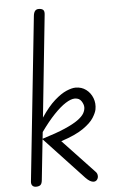

<svg xmlns="http://www.w3.org/2000/svg" viewBox="-64 -1047 665 1090"><g transform="rotate(-5 268.0 -502.0)"><path d="M96.5 0Q83 0 75.8 -8.2Q68.5 -16.5 70 -32L168.5 -967.5Q170.5 -985.5 177.8 -994.8Q185 -1004 198.5 -1004Q216 -1004 224.2 -996.5Q232.5 -989 230 -968.5L169.5 -387.5Q210 -448 247.5 -481.2Q285 -514.5 316.2 -527.8Q347.5 -541 368.5 -541Q403 -541 428.2 -522Q453.5 -503 465.2 -472.5Q477 -442 470.5 -407.5Q467 -389 449.5 -361Q432 -333 388.2 -302.5Q344.5 -272 261.5 -245L441.5 -54Q446.5 -49 448.8 -42.5Q451 -36 451 -29.5Q451 -18 444 -9Q437 0 424.5 0Q415.5 0 404.2 -6.2Q393 -12.5 379.5 -26.5L156.5 -265L132 -34Q130 -14 121.5 -7Q113 0 96.5 0ZM157 -268Q237 -292.5 286.5 -314Q336 -335.5 362.5 -354.8Q389 -374 398.8 -391.5Q408.5 -409 408.5 -425.5Q408.5 -442 396.2 -460.8Q384 -479.5 358.5 -479.5Q337 -479.5 306.2 -460Q275.5 -440.5 238.8 -402Q202 -363.5 161 -306Z"/></g></svg>

Font: Edu NSW ACT Hand
Style: Regular
Weight: 400
Designer: Tina and Corey Anderson, Eben Sorkin, Mirko Velimirovic
Foundry: Sorkin Type Co.
Version: Version 2.000